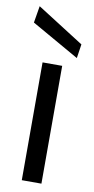

<svg xmlns="http://www.w3.org/2000/svg" viewBox="-85 -772 394 809"><g transform="rotate(10 111.5 -367.5)"><path d="M70 0V-504H154V0ZM209 -547 5 -663 17 -735 218 -607Z"/></g></svg>

Font: DM Sans
Style: Regular
Weight: 400
Designer: Colophon Foundry, Jonny Pinhorn
Foundry: Colophon Foundry
Version: Version 4.004; ttfautohint (v1.8.4.7-5d5b)